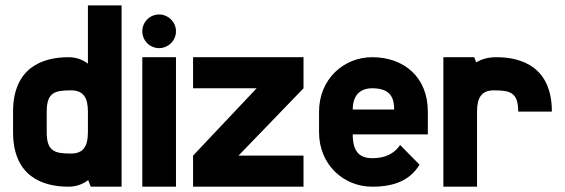

<svg xmlns="http://www.w3.org/2000/svg" viewBox="-20 -704 2130 724"><path d="M29.3 -205.1C29.3 -39.1 140.6 0 238.3 0C268.1 0 292.5 -9.8 312.5 -24.9L322.3 0H438.5V-683.6H311.5V-463.9C292 -479 267.6 -488.3 238.3 -488.3C140.6 -488.3 29.3 -449.2 29.3 -283.2ZM156.2 -283.2C156.2 -355.5 186.5 -363.3 248 -363.3C294.9 -363.3 311.5 -335 311.5 -283.2V-205.1C311.5 -153.3 294.9 -125 248 -125C186.5 -125 156.2 -132.8 156.2 -205.1Z M580.1 -522.5C614.3 -522.5 643.6 -550.8 643.6 -585.9C643.6 -621.1 614.3 -649.4 580.1 -649.4C544.9 -649.4 516.6 -621.1 516.6 -585.9C516.6 -550.8 544.9 -522.5 580.1 -522.5ZM516.6 0H643.6V-488.3H516.6Z M708 -117.2V0H1124.5V-117.2H879.4L1124.5 -371.1V-488.3H708V-371.1H947.8Z M1183.1 -205.1C1183.1 -83 1275.9 0 1383.3 0C1466.8 0 1525.9 -23.9 1562 -83L1488.8 -157.2C1466.8 -124.5 1432.1 -107.4 1383.3 -107.4C1338.9 -107.9 1310.1 -128.4 1310.1 -197.3H1593.3V-283.2C1593.3 -414.1 1502.4 -488.3 1383.3 -488.3C1275.9 -488.3 1183.1 -405.3 1183.1 -283.2ZM1310.1 -291C1310.1 -342.8 1336.4 -371.1 1383.3 -371.1C1444.8 -371.1 1466.3 -343.8 1466.3 -291Z M1852.1 -488.3C1821.3 -488.3 1795.9 -481.4 1775.9 -468.8L1768.1 -488.3H1651.9V0H1778.8V-283.2C1778.8 -335 1795.4 -363.3 1842.3 -363.3C1903.8 -363.3 1934.1 -355.5 1934.1 -283.2H2061C2061 -449.2 1949.7 -488.3 1852.1 -488.3Z"/></svg>

Font: Saman Dere
Style: Regular
Weight: 400
Designer: Tuna Ça_lar Gümü_
Foundry: Tuna Ça_lar Gümü_
Version: Version 1.001;hotconv 1.0.109;makeotfexe 2.5.65596